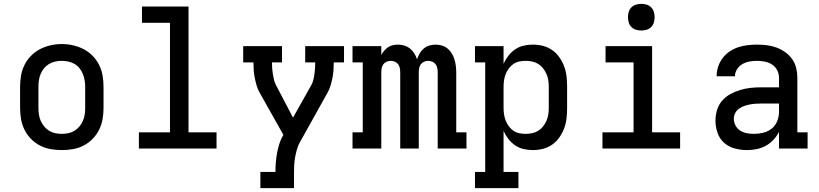

<svg xmlns="http://www.w3.org/2000/svg" viewBox="-20 -769 4240 994"><path d="M300 8Q271 8 242 3Q213 -2 187 -15.5Q161 -29 140.5 -50Q120 -71 107 -97Q94 -123 89 -152Q84 -181 84 -210V-320Q84 -349 89 -378Q94 -407 107 -433Q120 -459 140.5 -480Q161 -501 187 -514.5Q213 -528 242 -534.5Q271 -541 300 -541Q329 -541 358 -534.5Q387 -528 413 -514.5Q439 -501 459.5 -480Q480 -459 493 -433Q506 -407 511 -378Q516 -349 516 -320V-210Q516 -181 511 -152Q506 -123 493 -97Q480 -71 459.5 -50Q439 -29 413 -15.5Q387 -2 358 3Q329 8 300 8ZM300 -76Q317 -76 334 -79.5Q351 -83 365.5 -92Q380 -101 391 -114Q402 -127 409 -143Q416 -159 418.5 -176Q421 -193 421 -210V-320Q421 -337 418 -354Q415 -371 408.5 -387Q402 -403 391 -416.5Q380 -430 365 -438.5Q350 -447 333 -450.5Q316 -454 298 -454Q281 -454 264.5 -450Q248 -446 233.5 -437.5Q219 -429 208 -415.5Q197 -402 190.5 -386.5Q184 -371 181.5 -354Q179 -337 179 -320V-210Q179 -193 181.5 -176Q184 -159 191 -143Q198 -127 209 -114Q220 -101 234.5 -92Q249 -83 266 -79.5Q283 -76 300 -76Z M699 0V-84H860V-651H715V-735H956V-84H1101V0Z M1328 205V121H1406Q1406 96 1408 71.5Q1410 47 1414.5 22.5Q1419 -2 1426.5 -25.5Q1434 -49 1447 -71L1325 -288Q1315 -305 1309 -325Q1303 -345 1299 -365Q1295 -385 1293.5 -405.5Q1292 -426 1292 -446H1239V-530H1440V-446H1388Q1388 -431 1389 -416Q1390 -401 1392.5 -386Q1395 -371 1398.5 -356Q1402 -341 1409 -328L1497 -160L1592 -329Q1599 -342 1602.5 -356.5Q1606 -371 1608 -386Q1610 -401 1611 -416Q1612 -431 1612 -446H1560V-530H1761V-446H1708Q1708 -426 1706.5 -405.5Q1705 -385 1701 -365Q1697 -345 1691 -325Q1685 -305 1675 -288L1535 -37Q1524 -19 1518 2Q1512 23 1508 44Q1504 65 1503 86.5Q1502 108 1502 129V205Z M1805 0V-84H1858V-446H1805V-530H1954V-484Q1960 -496 1969 -506.5Q1978 -517 1989 -524.5Q2000 -532 2013.5 -535Q2027 -538 2041 -538Q2041 -538 2041 -538Q2041 -538 2041 -538Q2058 -538 2074 -533Q2090 -528 2103 -517.5Q2116 -507 2125 -492.5Q2134 -478 2139 -462Q2144 -477 2152.5 -492Q2161 -507 2173.5 -517.5Q2186 -528 2202 -533Q2218 -538 2235 -538Q2235 -538 2235 -538Q2235 -538 2235 -538Q2252 -538 2268.5 -533Q2285 -528 2298 -517Q2311 -506 2319.5 -491.5Q2328 -477 2333 -460.5Q2338 -444 2340 -427Q2342 -410 2342 -394V-84H2395V0H2246V-394Q2246 -405 2244 -416Q2242 -427 2235.5 -436Q2229 -445 2218.5 -449.5Q2208 -454 2197 -454Q2186 -454 2175.5 -449.5Q2165 -445 2158.5 -436Q2152 -427 2150 -416Q2148 -405 2148 -394V0H2052V-394Q2052 -405 2050 -416Q2048 -427 2041.5 -436Q2035 -445 2024.5 -449.5Q2014 -454 2003 -454Q1992 -454 1981.5 -449.5Q1971 -445 1964.5 -436Q1958 -427 1956 -416Q1954 -405 1954 -394V0Z M2439 205V121H2492V-446H2439V-530H2587V-439Q2597 -461 2612 -480.5Q2627 -500 2647 -513.5Q2667 -527 2690.5 -532.5Q2714 -538 2739 -538Q2765 -538 2791 -531.5Q2817 -525 2839 -509.5Q2861 -494 2876.5 -471.5Q2892 -449 2901 -424.5Q2910 -400 2913 -373.5Q2916 -347 2916 -320V-210Q2916 -183 2913 -156.5Q2910 -130 2901 -105.5Q2892 -81 2876.5 -58.5Q2861 -36 2839 -20.5Q2817 -5 2791 1.5Q2765 8 2739 8Q2714 8 2690.5 2.5Q2667 -3 2647 -16.5Q2627 -30 2612 -49.5Q2597 -69 2587 -91V121H2664V205ZM2701 -76Q2718 -76 2735 -79.5Q2752 -83 2766.5 -92Q2781 -101 2791.5 -114.5Q2802 -128 2809 -143.5Q2816 -159 2818.5 -176Q2821 -193 2821 -210V-320Q2821 -337 2818.5 -354Q2816 -371 2809 -386.5Q2802 -402 2791.5 -415.5Q2781 -429 2766.5 -438Q2752 -447 2735 -450.5Q2718 -454 2701 -454Q2684 -454 2667.5 -450.5Q2651 -447 2637.5 -437.5Q2624 -428 2614 -414.5Q2604 -401 2598 -385.5Q2592 -370 2589.5 -353.5Q2587 -337 2587 -320V-210Q2587 -193 2589.5 -176.5Q2592 -160 2598 -144.5Q2604 -129 2614 -115.5Q2624 -102 2637.5 -92.5Q2651 -83 2667.5 -79.5Q2684 -76 2701 -76Z M3099 0V-84H3260V-446H3115V-530H3356V-84H3501V0ZM3300 -611Q3286 -611 3272.5 -615Q3259 -619 3249 -629Q3239 -639 3235 -652.5Q3231 -666 3231 -680Q3231 -694 3235 -707.5Q3239 -721 3249 -731Q3259 -741 3272.5 -745Q3286 -749 3300 -749Q3314 -749 3327.5 -745Q3341 -741 3351 -731Q3361 -721 3365 -707.5Q3369 -694 3369 -680Q3369 -666 3365 -652.5Q3361 -639 3351 -629Q3341 -619 3327.5 -615Q3314 -611 3300 -611Z M3847 8Q3815 8 3783.5 -0.5Q3752 -9 3728.5 -30Q3705 -51 3694.5 -82Q3684 -113 3684 -144Q3684 -172 3692 -199Q3700 -226 3718 -247Q3736 -268 3760.5 -281.5Q3785 -295 3811.5 -303Q3838 -311 3865.5 -314Q3893 -317 3921 -317H4013V-366Q4013 -387 4003.5 -405.5Q3994 -424 3977 -435Q3960 -446 3939.5 -450Q3919 -454 3899 -454Q3879 -454 3860 -450.5Q3841 -447 3824 -437.5Q3807 -428 3796 -411Q3785 -394 3785 -375Q3785 -374 3785 -374Q3785 -374 3785 -374H3690Q3690 -375 3690 -375Q3690 -375 3690 -375Q3690 -400 3698 -424Q3706 -448 3721 -468Q3736 -488 3756.5 -502Q3777 -516 3800.5 -524Q3824 -532 3849 -535Q3874 -538 3899 -538Q3924 -538 3949.5 -535Q3975 -532 3999.5 -523Q4024 -514 4045 -499Q4066 -484 4081 -463Q4096 -442 4102 -417Q4108 -392 4108 -366V-84H4161V0H4013V-86Q4001 -63 3983.5 -44.5Q3966 -26 3944 -14Q3922 -2 3897 3Q3872 8 3847 8ZM3884 -76Q3908 -76 3932 -82Q3956 -88 3975 -103Q3994 -118 4003.5 -141.5Q4013 -165 4013 -189V-233H3921Q3906 -233 3891 -232Q3876 -231 3861 -228Q3846 -225 3832 -220Q3818 -215 3805.5 -206Q3793 -197 3786 -183Q3779 -169 3779 -154Q3779 -136 3788 -119Q3797 -102 3812.5 -92.5Q3828 -83 3846.5 -79.5Q3865 -76 3884 -76Z"/></svg>

Font: Iosevka Curly Slab MdEx
Style: Regular
Weight: 500
Width: 7
Monospace: yes
Designer: Belleve Invis
Foundry: Belleve Invis
Version: Version 11.1.0; ttfautohint (v1.8.3)